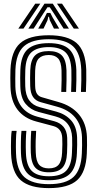

<svg xmlns="http://www.w3.org/2000/svg" viewBox="-20 -998 522 1028"><path d="M241.5 -75.5Q193 -75.5 170.1 -99.2Q147.2 -123 145 -180Q144 -209 144.6 -240.8Q145.2 -272.5 147.2 -297.2H173.5Q171.8 -272.5 171 -243Q170.2 -213.5 171.5 -180.5Q173 -134.8 189.8 -115.6Q206.5 -96.5 241.5 -96.5Q277.5 -96.5 294 -116.2Q310.5 -136 312.5 -181Q313.8 -209.2 313.9 -225.5Q314 -241.8 313.2 -259.2Q311.2 -311 265.2 -323.2L174 -347.5Q109 -364.8 73.5 -411.2Q38 -457.8 36 -534Q34.5 -581.2 36 -625Q40 -724 87.9 -766.6Q135.8 -809.2 241.2 -809.2Q341.8 -809.2 389.8 -767.8Q437.8 -726.2 441.8 -624.8Q442.5 -604.5 442 -569.1Q441.5 -533.8 440 -505.8H413.5Q415 -533.2 415.5 -567.6Q416 -602 415.2 -623.8Q411.8 -712.2 371.1 -750.1Q330.5 -788 241.2 -788Q150.8 -788 108.4 -750.6Q66 -713.2 62.5 -624Q61.8 -599.8 61.8 -578.4Q61.8 -557 62.2 -534.8Q66.2 -403.8 180 -373.2L271 -348.8Q302.5 -340.2 320.4 -318.5Q338.2 -296.8 339.8 -260.2Q340.5 -241 340.2 -223.4Q340 -205.8 339 -180.2Q336.5 -124.2 314 -99.9Q291.5 -75.5 241.5 -75.5ZM241.5 -33Q166.5 -33 130.9 -65.9Q95.2 -98.8 92.2 -178Q91.2 -207 91.9 -242Q92.5 -277 95 -297.2H121.2Q119 -275.5 118.2 -242.8Q117.5 -210 118.8 -178.8Q121.2 -111.5 150 -82.9Q178.8 -54.2 241.5 -54.2Q306.5 -54.2 334.6 -84Q362.8 -113.8 365.2 -179.2Q366.2 -201.5 366.6 -220.5Q367 -239.5 366.2 -261Q362.8 -351.8 276.5 -374.8L185.8 -398.8Q144.5 -409.8 117.5 -441.6Q90.5 -473.5 88.8 -535.8Q88 -561.2 88.1 -580.6Q88.2 -600 89 -623.5Q92 -701.5 128 -734.2Q164 -767 241.2 -767Q317.2 -767 351.5 -733.5Q385.8 -700 388.8 -622.8Q389.5 -602.2 389 -568.2Q388.5 -534.2 387 -505.8H360.8Q362 -535.5 362.5 -568.6Q363 -601.8 362.2 -622Q359.8 -689.8 330.8 -717.8Q301.8 -745.8 241.2 -745.8Q179.8 -745.8 148.9 -718.6Q118 -691.5 115.5 -623Q114.5 -598.5 114.6 -578.8Q114.8 -559 115.2 -536.5Q116.5 -488.8 136.1 -461.4Q155.8 -434 191.8 -424.5L282 -400.2Q330.2 -387.2 360.4 -353.8Q390.5 -320.2 392.8 -262.2Q393.5 -241.2 393.2 -223Q393 -204.8 391.8 -178.2Q388.8 -101.2 354.1 -67.1Q319.5 -33 241.5 -33ZM241.5 9.2Q140 9.2 91.6 -32.6Q43.2 -74.5 39.2 -176Q38.8 -192.5 38.6 -215.8Q38.5 -239 39.4 -261.2Q40.2 -283.5 42.8 -297.2H69Q66.2 -281.2 65.4 -246.2Q64.5 -211.2 65.8 -177Q69 -86.5 111.2 -49.2Q153.5 -12 241.5 -12Q332.5 -12 373.5 -50.4Q414.5 -88.8 418.2 -177Q419 -199.2 419.5 -219.4Q420 -239.5 419 -263.2Q416.5 -328 382.4 -368.8Q348.2 -409.5 287.5 -426.2L197.8 -451Q171 -458.2 156.9 -478.9Q142.8 -499.5 141.8 -537.2Q141 -561.2 141.1 -579.9Q141.2 -598.5 142 -622.2Q143.8 -676.5 167.1 -700.5Q190.5 -724.5 241.2 -724.5Q288.5 -724.5 311.1 -701.1Q333.8 -677.8 336 -621.5Q336.8 -600.5 336.2 -567.9Q335.8 -535.2 334.5 -505.8H308Q309.2 -536.5 309.8 -567.6Q310.2 -598.8 309.5 -620.8Q307.8 -667.8 290.6 -685.6Q273.5 -703.5 241.2 -703.5Q206.2 -703.5 188.1 -685.4Q170 -667.2 168.2 -619.5Q167 -581.5 168.2 -538.2Q168.8 -510 177.9 -496.1Q187 -482.2 203.8 -477.5L293 -451.8Q364.2 -431.8 403.5 -384.1Q442.8 -336.5 445.5 -264.2Q446.5 -243.5 446 -220.1Q445.5 -196.8 444.8 -176Q440.5 -76.8 393.5 -33.8Q346.5 9.2 241.5 9.2ZM78.2 -845 168.8 -978.5H195.8L105.8 -845ZM131.8 -845 218.2 -978.5H262.5L349 -845H320.5L268.5 -926.2L246.5 -959.2H234.2L212.2 -926L160.2 -845ZM375 -845 285 -978.5H312L402.5 -845ZM184.5 -845 219 -904.2 231.2 -928.8H249.5L262 -904.2L297 -845H268.8L246.5 -890L242.2 -908.5H238.5L234.5 -890L213 -845Z"/></svg>

Font: Big Shoulders Inline Text ExtraBold
Style: Regular
Weight: 800
Designer: Patric King
Foundry: XO Type Co
Version: Version 1.000